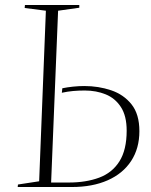

<svg xmlns="http://www.w3.org/2000/svg" viewBox="-20 -750 605 770"><path d="M164 -707 79 -718 80 -730H298V-719L213 -707L185 -18H256Q325 -18 377.5 -37.5Q430 -57 459 -103Q488 -149 488 -226Q488 -285 465 -320.5Q442 -356 404 -371.5Q366 -387 320 -387Q295 -387 273 -385Q251 -383 228 -378L230 -396Q249 -400 272.5 -402.5Q296 -405 318 -405Q375 -405 425.5 -388Q476 -371 507.5 -331.5Q539 -292 539 -224Q539 -155 506 -104.5Q473 -54 412 -27Q351 0 268 0H51L52 -10L137 -23Z"/></svg>

Font: Display Extralight
Style: Italic
Weight: 200
Italic angle: -2°
Designer: Latin by Veronika Burian and Jose Scaglione. Greek by Irene Vlachou. Cyrillic by Vera Evstafieva
Foundry: TypeTogether
Version: Version 3.002